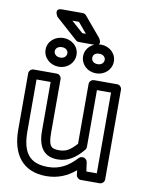

<svg xmlns="http://www.w3.org/2000/svg" viewBox="-97 -929 785 1033"><g transform="rotate(10 296.0 -412.0)"><path d="M87 -183V-466H164V-198C164 -111 198 -62 272 -62C328 -62 369 -89 411 -139C415 -144 417 -149 417 -155V-466H494V-25H437L430 -75C428 -87 417 -97 405 -97H402C395 -97 388 -93 384 -89C339 -41 293 -13 228 -13C128 -13 87 -67 87 -183ZM37 -183C37 -51 97 37 228 37C292 37 343 14 387 -23L390 3C392 15 403 25 415 25H519C530 25 544 15 544 0V-491C544 -502 534 -516 519 -516H392C381 -516 367 -506 367 -491V-164C332 -125 309 -112 272 -112C229 -112 214 -123 214 -198V-491C214 -502 204 -516 189 -516H62C51 -516 37 -506 37 -491ZM258 -811 306 -754H286L222 -811ZM289 -852C285 -857 277 -861 270 -861H157C109 -861 140 -817 140 -817L260 -710C264 -706 270 -704 276 -704H360C410 -704 379 -745 379 -745ZM396 -604C373 -604 362 -618 362 -633C362 -648 372 -661 396 -661C418 -661 430 -648 430 -633C430 -618 418 -604 396 -604ZM396 -554C442 -554 480 -588 480 -633C480 -678 442 -711 396 -711C350 -711 312 -678 312 -633C312 -588 349 -554 396 -554ZM192 -604C170 -604 157 -618 157 -633C157 -647 169 -661 192 -661C215 -661 226 -647 226 -633C226 -618 214 -604 192 -604ZM192 -554C238 -554 276 -588 276 -633C276 -679 237 -711 192 -711C147 -711 107 -679 107 -633C107 -588 146 -554 192 -554Z"/></g></svg>

Font: Falling Sky
Style: ExtOu
Weight: 400
Designer: Paul D. Hunt
Foundry: Adobe Systems Incorporated
Version: Version 1.02